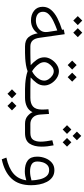

<svg xmlns="http://www.w3.org/2000/svg" viewBox="582 -1260 937 2141"><g transform="rotate(90 1050.5 -189.5)"><path d="M344.2 -638.2 394.5 -588.4 344.2 -538.1 294.4 -588.4ZM209.5 -638.2 259.8 -588.4 209.5 -538.1 159.7 -588.4ZM497.6 0Q427.7 0 395 -38.3Q362.3 -76.7 351.6 -141.6Q328.6 -106 290.8 -86.2Q252.9 -66.4 208 -66.4Q143.1 -66.4 99.4 -101.1Q55.7 -135.7 55.7 -197.3Q55.7 -250 89.8 -290.3Q124 -330.6 182.1 -360.6Q240.2 -390.6 312 -412.6L309.1 -432.1L361.3 -442.4L401.9 -158.2Q408.7 -109.4 431.9 -84.5Q455.1 -59.6 498.5 -59.6H521V0ZM337.4 -231Q337.4 -238.8 336.7 -246.3Q335.9 -253.9 335 -262.2L319.8 -359.9Q265.6 -340.3 218 -317.6Q170.4 -294.9 140.9 -266.6Q111.3 -238.3 111.3 -201.2Q111.3 -161.1 138.4 -141.1Q165.5 -121.1 207.5 -121.1Q241.2 -121.1 271 -134.8Q300.8 -148.4 319.1 -173.1Q337.4 -197.8 337.4 -231Z M840.3 -575.7 890.6 -525.9 840.3 -475.6 790.5 -525.9ZM705.6 -575.7 755.9 -525.9 705.6 -475.6 655.8 -525.9ZM933.1 -215.3Q933.1 -167 905 -129.4Q877 -91.8 843.8 -63Q873.5 -61 911.6 -60.3Q949.7 -59.6 971.2 -59.6H1018.6V0H972.7Q948.7 0 914.3 -2.4Q879.9 -4.9 842.8 -11.2Q805.7 -17.6 773.9 -28.8Q742.2 -16.6 704.3 -10.5Q666.5 -4.4 630.9 -2.2Q595.2 0 569.8 0H501.5V-59.6H569.8Q594.7 -59.6 634 -60.5Q673.3 -61.5 706.5 -63.5Q673.8 -92.3 646.5 -130.4Q619.1 -168.5 619.1 -216.3Q619.1 -254.4 641.8 -291.7Q664.6 -329.1 700.2 -353.5Q735.8 -377.9 774.4 -377.9Q814.9 -377.9 851.3 -353.5Q887.7 -329.1 910.4 -291.7Q933.1 -254.4 933.1 -215.3ZM774.4 -320.3Q750 -320.3 726.8 -303.7Q703.6 -287.1 688.5 -262.7Q673.3 -238.3 673.3 -214.4Q673.3 -186.5 690.2 -159.7Q707 -132.8 730.7 -111.6Q754.4 -90.3 774.9 -78.6Q799.3 -90.3 823.2 -111.3Q847.2 -132.3 863 -159.4Q878.9 -186.5 878.9 -215.3Q878.9 -238.8 863.3 -262.9Q847.7 -287.1 823.7 -303.7Q799.8 -320.3 774.4 -320.3Z M998 -59.6H1071.3Q1135.3 -59.6 1168.2 -89.4Q1201.2 -119.1 1201.7 -187.5Q1201.7 -208.5 1200.7 -226.8Q1199.7 -245.1 1198.2 -261.2L1250.5 -267.6L1257.3 -168.5Q1260.7 -115.7 1290.3 -87.6Q1319.8 -59.6 1361.8 -59.6H1381.3V0H1361.3Q1307.1 0 1274.7 -27.8Q1242.2 -55.7 1231 -84Q1210.9 -41 1168.2 -20.5Q1125.5 0 1070.8 0H998ZM1160.6 95.7 1210.9 145.5 1160.6 195.8 1110.8 145.5ZM1025.9 95.7 1076.2 145.5 1025.9 195.8 976.1 145.5Z M1495.6 -627 1543.9 -578.6 1495.6 -530.3 1447.3 -578.6ZM1566.9 -516.6 1615.2 -468.3 1566.9 -419.9 1518.6 -468.3ZM1424.3 -516.6 1473.1 -468.3 1424.3 -419.9 1376 -468.3ZM1361.8 -59.6H1461.9Q1518.1 -59.6 1538.8 -90.8Q1559.6 -122.1 1559.6 -174.3Q1559.6 -202.6 1554.9 -237.1Q1550.3 -271.5 1543.9 -304.2L1600.6 -318.8Q1615.2 -248.5 1615.2 -185.1Q1615.2 -101.1 1581.3 -50.5Q1547.4 0 1462.9 0H1361.8Z M2045.4 -68.8Q2045.4 71.8 1970.9 150.9Q1896.5 230 1756.3 259.3L1737.3 208Q1856 181.2 1916.7 127.9Q1977.5 74.7 1990.7 -14.2Q1968.3 -7.3 1941.9 -2.4Q1915.5 2.4 1890.1 2.4Q1812 2.4 1769.3 -30.3Q1726.6 -63 1726.6 -135.3Q1726.6 -182.1 1743.7 -226.3Q1760.7 -270.5 1794.2 -299.1Q1827.6 -327.6 1877 -327.6Q1923.8 -327.6 1956.1 -304.4Q1988.3 -281.2 2008.1 -243.2Q2027.8 -205.1 2036.6 -159.4Q2045.4 -113.8 2045.4 -68.8ZM1892.6 -56.2Q1917.5 -56.2 1942.9 -60.8Q1968.3 -65.4 1991.7 -72.3Q1989.7 -121.6 1979 -166.7Q1968.3 -211.9 1943.6 -240.5Q1918.9 -269 1876 -269Q1840.8 -269 1819.8 -248Q1798.8 -227.1 1789.8 -196.8Q1780.8 -166.5 1780.8 -138.2Q1780.8 -93.3 1810.8 -74.7Q1840.8 -56.2 1892.6 -56.2Z"/></g></svg>

Font: Vazirmatn UI FD ExtraLight
Style: Regular
Weight: 200
Designer: Saber Rastikerdar
Foundry: Saber Rastikerdar
Version: Version 33.003